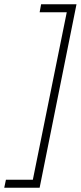

<svg xmlns="http://www.w3.org/2000/svg" viewBox="-46 -762 381 906"><path d="M-26 124 -18 86H109L269 -704H141L148 -742H315L141 124Z"/></svg>

Font: Gontserrat ExtraLight
Style: Italic
Weight: 275
Italic angle: -11.3°
Designer: Julieta Ulanovsky
Foundry: Julieta Ulanovsky
Version: Version 6.001